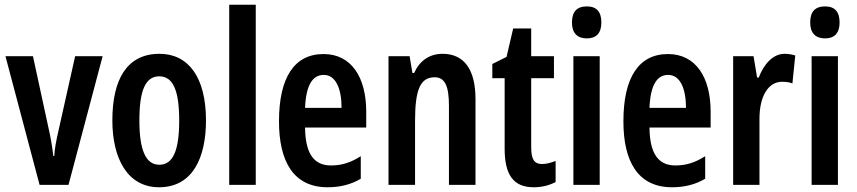

<svg xmlns="http://www.w3.org/2000/svg" viewBox="-20 -780 3616 810"><path d="M147 0H269L413 -543H297L227 -230C217 -187 210 -149 209 -122H205C200 -165 193 -204 184 -243L119 -543H3Z M849 -272C849 -455 774 -553 653 -553C514 -553 454 -443 454 -272C454 -113 517 10 651 10C793 10 849 -115 849 -272ZM568 -272C568 -397 593 -458 652 -458C711 -458 736 -396 736 -272C736 -147 711 -85 652 -85C594 -85 568 -149 568 -272Z M1059 0V-760H947V0Z M1345 -552C1221 -552 1157 -452 1157 -268C1157 -102 1216 10 1362 10C1414 10 1460 -1 1502 -26V-121C1458 -93 1420 -82 1376 -82C1303 -82 1268 -134 1267 -242H1525V-309C1525 -453 1463 -552 1345 -552ZM1346 -464C1396 -464 1421 -407 1421 -325H1267C1271 -422 1299 -464 1346 -464Z M1847 -553C1793 -553 1751 -525 1727 -472H1720L1708 -543H1619V0H1731V-269C1731 -402 1753 -454 1814 -454C1859 -454 1874 -413 1874 -333V0H1986V-362C1986 -488 1937 -553 1847 -553Z M2267 -88C2232 -88 2221 -111 2221 -159V-450H2317V-543H2221V-660H2145L2117 -540L2057 -510V-450H2109V-152C2109 -43 2146 10 2231 10C2267 10 2297 2 2324 -12V-101C2303 -93 2284 -88 2267 -88Z M2456 -753C2413 -753 2393 -730 2393 -685C2393 -641 2415 -618 2456 -618C2496 -618 2517 -641 2517 -685C2517 -729 2498 -753 2456 -753ZM2510 -543H2399V0H2510Z M2798 -552C2674 -552 2610 -452 2610 -268C2610 -102 2669 10 2815 10C2867 10 2913 -1 2955 -26V-121C2911 -93 2873 -82 2829 -82C2756 -82 2721 -134 2720 -242H2978V-309C2978 -453 2916 -552 2798 -552ZM2799 -464C2849 -464 2874 -407 2874 -325H2720C2724 -422 2752 -464 2799 -464Z M3290 -553C3240 -553 3202 -508 3181 -453H3174L3159 -543H3073V0H3184V-279C3184 -372 3220 -435 3279 -435C3296 -435 3311 -433 3323 -428L3335 -546C3318 -551 3304 -553 3290 -553Z M3461 -753C3418 -753 3398 -730 3398 -685C3398 -641 3420 -618 3461 -618C3501 -618 3522 -641 3522 -685C3522 -729 3503 -753 3461 -753ZM3515 -543H3404V0H3515Z"/></svg>

Font: Noto Sans Georgian ExtraCondensed SemiBold
Style: Regular
Weight: 600
Width: 2
Designer: Monotype Design Team, Akaki Razmadze
Foundry: Google LLC
Version: Version 2.005